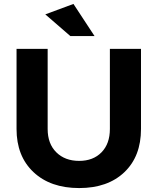

<svg xmlns="http://www.w3.org/2000/svg" viewBox="-20 -948 800 975"><path d="M64 -293V-700H222V-293Q222 -218 266 -174.5Q310 -131 382 -131Q453 -131 495.5 -174.5Q538 -218 538 -293V-700H696V-293Q696 -154 611.5 -73.5Q527 7 382 7Q236 7 150 -74Q64 -155 64 -293ZM210 -875 353 -928 460 -765H337Z"/></svg>

Font: Trueno
Style: SBd
Weight: 600
Designer: Julieta Ulanovsky
Foundry: Julieta Ulanovsky
Version: Version 3.001b